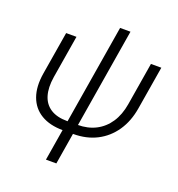

<svg xmlns="http://www.w3.org/2000/svg" viewBox="-152 -790 1039 1119"><g transform="rotate(20 367.5 -230.5)"><path d="M291.5 9.3Q210.4 9.3 156.2 -23.2Q102.1 -55.7 80.1 -116.5Q58.1 -177.2 71.8 -261.7L116.2 -529.3H180.2L136.2 -263.2Q125.5 -195.8 139.9 -147.9Q154.3 -100.1 193.8 -74.7Q233.4 -49.3 296.9 -49.3H361.3Q425.3 -49.3 474.4 -74.7Q523.4 -100.1 555.2 -147.9Q586.9 -195.8 598.1 -263.2L642.1 -529.3H706.5L662.1 -261.7Q648.4 -177.7 606.9 -116.9Q565.4 -56.2 501.7 -23.4Q438 9.3 356 9.3ZM257.8 204.1 401.4 -665H465.8L322.3 204.1Z"/></g></svg>

Font: Inter 24pt Light
Style: Italic
Weight: 300
Italic angle: -9.3988°
Designer: Rasmus Andersson
Foundry: rsms
Version: Version 4.001;git-66647c0bb